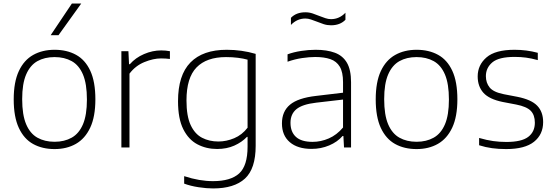

<svg xmlns="http://www.w3.org/2000/svg" viewBox="-20 -828 3112 1078"><path d="M286.5 9Q217.5 9 166 -19.5Q114.5 -48 85.8 -109.8Q57 -171.5 57 -270Q57 -367.5 85.8 -429Q114.5 -490.5 166.2 -519.5Q218 -548.5 286.5 -548.5Q355.5 -548.5 407 -520.2Q458.5 -492 487 -430.5Q515.5 -369 515.5 -270.5Q515.5 -173 486.5 -111.2Q457.5 -49.5 406 -20.2Q354.5 9 286.5 9ZM286.5 -32Q341.5 -32 382.5 -55Q423.5 -78 445.8 -130Q468 -182 468 -269Q468 -357.5 445.8 -409.8Q423.5 -462 382.5 -484.8Q341.5 -507.5 286.5 -507.5Q231 -507.5 190.2 -484.8Q149.5 -462 127 -410.2Q104.5 -358.5 104.5 -271.5Q104.5 -183 126.8 -130.5Q149 -78 190 -55Q231 -32 286.5 -32ZM264.5 -630.5 383.5 -808H436L308.5 -630.5Z M661.5 0V-540.5H701L704.5 -467.5H709Q741 -504 788.8 -524.5Q836.5 -545 885 -545Q911.5 -545 934 -540.5V-497Q922 -498.5 910 -499.2Q898 -500 884 -500Q841 -500 790.8 -479.5Q740.5 -459 707 -414.5V0Z M1176.5 230Q1139.5 230 1095 223.2Q1050.5 216.5 1014 203V161Q1058.5 175.5 1098.2 182.2Q1138 189 1176 189Q1275 189 1322.5 146Q1370 103 1370 -4.5V-59.5H1366.5Q1338 -29.5 1295.5 -10.5Q1253 8.5 1199 8.5Q1138 8.5 1088.2 -17.8Q1038.5 -44 1009 -102.8Q979.5 -161.5 979.5 -259.5Q979.5 -406 1049.2 -477.2Q1119 -548.5 1253 -548.5Q1337.5 -548.5 1415.5 -525.5V-9.5Q1415.5 119.5 1355.2 174.8Q1295 230 1176.5 230ZM1206 -33.5Q1251 -33.5 1295 -52Q1339 -70.5 1370 -111V-493Q1347 -499.5 1315.8 -503.5Q1284.5 -507.5 1249 -507.5Q1140 -507.5 1083.5 -449.5Q1027 -391.5 1027 -264Q1027 -176 1050.5 -125.8Q1074 -75.5 1114.5 -54.5Q1155 -33.5 1206 -33.5Z M1729.5 8Q1651 8 1607 -29.8Q1563 -67.5 1563 -135Q1563 -202.5 1608.2 -240.2Q1653.5 -278 1754.5 -289.5L1906 -307.5V-367Q1906 -423 1887.8 -453.5Q1869.5 -484 1834.8 -496Q1800 -508 1750 -508Q1717 -508 1676.2 -502Q1635.5 -496 1594.5 -481.5V-523Q1628.5 -535.5 1670.8 -542Q1713 -548.5 1752 -548.5Q1815.5 -548.5 1860 -532Q1904.5 -515.5 1927.8 -475.8Q1951 -436 1951 -366.5V0H1911.5L1908 -64.5H1903.5Q1874.5 -31 1828.2 -11.5Q1782 8 1729.5 8ZM1611 -138.5Q1611 -87.5 1641.5 -59.5Q1672 -31.5 1735 -31.5Q1781.5 -31.5 1826 -50.8Q1870.5 -70 1906 -112V-269L1755 -251.5Q1677.5 -242.5 1644.2 -215Q1611 -187.5 1611 -138.5ZM1838.5 -686Q1817 -686 1797 -692.5Q1777 -699 1759 -706.5Q1742 -713 1726 -718.5Q1710 -724 1694.5 -724Q1648 -724 1613.5 -688V-728Q1643.5 -759 1694.5 -759Q1716 -759 1736 -752.2Q1756 -745.5 1774 -738Q1791 -731.5 1807 -726Q1823 -720.5 1838.5 -720.5Q1885 -720.5 1919.5 -756.5V-717Q1889.5 -686 1838.5 -686Z M2319 9Q2250 9 2198.5 -19.5Q2147 -48 2118.2 -109.8Q2089.5 -171.5 2089.5 -270Q2089.5 -367.5 2118.2 -429Q2147 -490.5 2198.8 -519.5Q2250.5 -548.5 2319 -548.5Q2388 -548.5 2439.5 -520.2Q2491 -492 2519.5 -430.5Q2548 -369 2548 -270.5Q2548 -173 2519 -111.2Q2490 -49.5 2438.5 -20.2Q2387 9 2319 9ZM2319 -32Q2374 -32 2415 -55Q2456 -78 2478.2 -130Q2500.5 -182 2500.5 -269Q2500.5 -357.5 2478.2 -409.8Q2456 -462 2415 -484.8Q2374 -507.5 2319 -507.5Q2263.5 -507.5 2222.8 -484.8Q2182 -462 2159.5 -410.2Q2137 -358.5 2137 -271.5Q2137 -183 2159.2 -130.5Q2181.5 -78 2222.5 -55Q2263.5 -32 2319 -32Z M2821.5 9Q2779.5 9 2742.8 4Q2706 -1 2670 -12.5V-53.5Q2713 -41 2749 -36Q2785 -31 2823 -31Q2908.5 -31 2945.8 -59.5Q2983 -88 2983 -139Q2983 -182 2960 -205.8Q2937 -229.5 2878.5 -241L2802.5 -255.5Q2726.5 -271 2694.2 -307Q2662 -343 2662 -399Q2662 -463 2711.5 -505.8Q2761 -548.5 2869 -548.5Q2937 -548.5 2999.5 -531.5V-490.5Q2963.5 -500.5 2933.2 -504.5Q2903 -508.5 2869.5 -508.5Q2780.5 -508.5 2744.2 -477.8Q2708 -447 2708 -400.5Q2708 -363 2729.2 -336.8Q2750.5 -310.5 2809 -299L2884.5 -284.5Q2963 -269 2996.2 -234.5Q3029.5 -200 3029.5 -142.5Q3029.5 -73 2978.2 -32Q2927 9 2821.5 9Z"/></svg>

Font: Encode Sans SemiExpanded SemiExpanded ExtraLight
Style: Regular
Weight: 200
Width: 6
Designer: Multiple Designers
Foundry: Impallari Type
Version: Version 3.000; ttfautohint (v1.8.3) -l 8 -r 50 -G 200 -x 14 